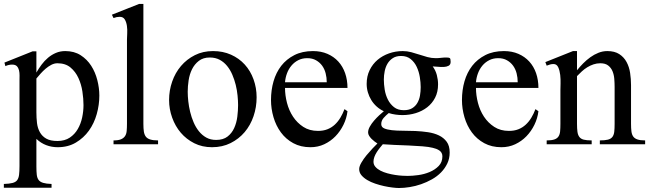

<svg xmlns="http://www.w3.org/2000/svg" viewBox="-25 -734 3305 977"><path d="M480.5 -247.6Q480.5 -200.7 467.3 -153.6Q454.1 -106.4 427.5 -69.3Q400.9 -32.2 361.1 -8.5Q321.3 15.1 268.6 15.1Q237.8 15.1 210.2 4.6Q182.6 -5.9 160.2 -27.3V113.3Q160.2 138.7 162.1 155.3Q164.1 171.9 171.6 181.9Q179.2 191.9 194.8 196.5Q210.4 201.2 237.3 202.1V221.2H-5.4V202.1Q22.5 201.2 38.6 197Q54.7 192.9 62.3 182.9Q69.8 172.9 72 155.5Q74.2 138.2 74.2 110.8V-324.7Q74.2 -335.9 74.5 -349.9Q74.7 -363.8 71.8 -376.2Q68.8 -388.7 61 -397Q53.2 -405.3 36.6 -405.3Q18.6 -405.3 2.4 -397.5L-2.4 -415.5L140.6 -472.7H160.2V-364.7Q171.9 -385.3 186.5 -405Q201.2 -424.8 219.5 -440.2Q237.8 -455.6 259.5 -464.8Q281.2 -474.1 307.1 -474.1Q352.5 -474.1 385.3 -453.1Q418 -432.1 439 -399.4Q460 -366.7 470.2 -326.4Q480.5 -286.1 480.5 -247.6ZM399.9 -199.2Q399.9 -231.4 394.3 -268.3Q388.7 -305.2 374 -337.2Q359.4 -369.1 333.7 -390.6Q308.1 -412.1 267.1 -412.1Q251.5 -412.1 236.1 -404.1Q220.7 -396 207 -384.3Q193.4 -372.6 181.6 -359.4L160.2 -334.5V-162.6Q160.2 -133.8 163.3 -107.7Q166.5 -81.5 178 -61Q189.5 -40.5 210.4 -28.6Q231.4 -16.6 267.1 -16.6Q304.7 -16.6 330.1 -33.7Q355.5 -50.8 370.8 -77.4Q386.2 -104 393.1 -136.2Q399.9 -168.5 399.9 -199.2Z M552.7 0V-19.5Q576.7 -19.5 590.3 -25.1Q604 -30.8 611.1 -41.3Q618.2 -51.8 619.6 -67.6Q621.1 -83.5 621.1 -104V-532.7Q621.1 -544.4 622.3 -564Q623.5 -583.5 620.8 -602.3Q618.2 -621.1 610.1 -634.8Q602.1 -648.4 584 -648.4Q576.2 -648.4 568.8 -647Q561.5 -645.5 552.7 -642.1L544.4 -659.2L682.6 -713.9H704.6V-104Q704.6 -80.6 707 -64.7Q709.5 -48.8 717 -38.8Q724.6 -28.8 739.7 -24.2Q754.9 -19.5 779.3 -19.5V0Z M1280.8 -238.8Q1280.8 -188.5 1265.1 -142.6Q1249.5 -96.7 1220 -61.8Q1190.4 -26.9 1148.4 -5.9Q1106.4 15.1 1053.7 15.1Q1003.9 15.1 963.6 -5.1Q923.3 -25.4 895 -58.6Q866.7 -91.8 851.1 -135.3Q835.4 -178.7 835.4 -225.1Q835.4 -273.9 851.1 -318.8Q866.7 -363.8 896 -398.2Q925.3 -432.6 966.6 -453.4Q1007.8 -474.1 1059.1 -474.1Q1109.4 -474.1 1150.4 -455.8Q1191.4 -437.5 1220.5 -405.5Q1249.5 -373.5 1265.1 -330.3Q1280.8 -287.1 1280.8 -238.8ZM1186.5 -199.2Q1186.5 -221.2 1183.8 -248Q1181.2 -274.9 1174.6 -301.8Q1168 -328.6 1157.2 -353.8Q1146.5 -378.9 1130.6 -398.4Q1114.7 -418 1093 -429.7Q1071.3 -441.4 1042.5 -441.4Q1008.8 -441.4 986.8 -424.3Q964.8 -407.2 952.1 -381.6Q939.5 -356 934.8 -325.2Q930.2 -294.4 930.2 -267.1Q930.2 -245.1 933.1 -218.5Q936 -191.9 942.6 -164.6Q949.2 -137.2 960.2 -111.6Q971.2 -85.9 987.3 -65.9Q1003.4 -45.9 1024.9 -33.9Q1046.4 -22 1074.7 -22Q1110.8 -22 1132.8 -39.1Q1154.8 -56.2 1166.7 -82.5Q1178.7 -108.9 1182.6 -140.1Q1186.5 -171.4 1186.5 -199.2Z M1743.2 -168Q1738.8 -131.8 1722.7 -98.9Q1706.5 -65.9 1681.9 -40.5Q1657.2 -15.1 1625 0Q1592.8 15.1 1554.7 15.1Q1505.4 15.1 1467.5 -5.4Q1429.7 -25.9 1404.5 -60.1Q1379.4 -94.2 1366.7 -137.5Q1354 -180.7 1354 -225.1Q1354 -275.4 1366.9 -320.3Q1379.9 -365.2 1406.2 -399.2Q1432.6 -433.1 1472.9 -453.6Q1513.2 -474.1 1567.4 -474.1Q1608.4 -474.1 1641.1 -460Q1673.8 -445.8 1696.5 -420.9Q1719.2 -396 1731.2 -361.6Q1743.2 -327.1 1743.2 -286.6H1425.3Q1425.3 -249.5 1435.3 -210.7Q1445.3 -171.9 1466.1 -140.4Q1486.8 -108.9 1518.3 -88.4Q1549.8 -67.9 1593.3 -67.9Q1620.1 -67.9 1641.1 -76.2Q1662.1 -84.5 1678.5 -99.6Q1694.8 -114.7 1707 -135Q1719.2 -155.3 1728 -178.7ZM1637.7 -315.4Q1637.7 -338.9 1632.1 -360.8Q1626.5 -382.8 1614.3 -399.7Q1602.1 -416.5 1583.3 -427.2Q1564.5 -438 1538.6 -438Q1512.7 -438 1492.7 -427.7Q1472.7 -417.5 1458.3 -400.4Q1443.8 -383.3 1435.5 -361.1Q1427.2 -338.9 1425.3 -315.4Z M2268.1 -419.4Q2268.1 -404.8 2257.8 -399.4Q2247.6 -394 2233.2 -393.3Q2218.8 -392.6 2203.1 -394.3Q2187.5 -396 2176.8 -396Q2191.4 -376.5 2197.8 -352.3Q2204.1 -328.1 2204.1 -304.7Q2204.1 -266.1 2189.2 -237.1Q2174.3 -208 2148.9 -188.2Q2123.5 -168.5 2090.8 -158.4Q2058.1 -148.4 2022.9 -148.4Q2005.9 -148.4 1988 -150.9Q1970.2 -153.3 1953.1 -158.7Q1939.5 -147.9 1927.2 -134Q1915 -120.1 1915 -102.5Q1915 -87.4 1929.9 -80.8Q1944.8 -74.2 1969.2 -71.5Q1993.7 -68.8 2024.9 -68.8Q2056.2 -68.8 2088.9 -67.4Q2121.6 -65.9 2152.8 -61.3Q2184.1 -56.6 2208.5 -44.9Q2232.9 -33.2 2248 -12.7Q2263.2 7.8 2263.2 42Q2263.2 72.8 2251 98.1Q2238.8 123.5 2218.8 143.8Q2198.7 164.1 2172.6 178.7Q2146.5 193.4 2117.7 203.4Q2088.9 213.4 2059.8 218Q2030.8 222.7 2004.9 222.7Q1992.2 222.7 1971.9 220.2Q1951.7 217.8 1929.2 212.9Q1906.7 208 1884.3 200.4Q1861.8 192.9 1843.8 182.1Q1825.7 171.4 1814.2 157.7Q1802.7 144 1802.7 126.5Q1802.7 112.8 1813.7 93.8Q1824.7 74.7 1839.8 56.4Q1855 38.1 1870.6 21.5L1895.5 -3.9Q1889.2 -7.8 1881.1 -13.9Q1873 -20 1865.7 -27.3Q1858.4 -34.7 1853.3 -43Q1848.1 -51.3 1848.1 -60.1Q1848.1 -74.2 1856.9 -89.8Q1865.7 -105.5 1878.4 -120.1Q1891.1 -134.8 1904.8 -147.5Q1918.5 -160.2 1928.2 -168Q1908.2 -177.2 1891.8 -191.9Q1875.5 -206.5 1864.3 -224.9Q1853 -243.2 1846.9 -264.2Q1840.8 -285.2 1840.8 -307.1Q1840.8 -346.2 1856 -377.2Q1871.1 -408.2 1896.2 -429.4Q1921.4 -450.7 1954.6 -462.4Q1987.8 -474.1 2024.4 -474.1Q2046.4 -474.1 2067.4 -468.5Q2088.4 -462.9 2108.9 -456.1Q2129.4 -449.2 2150.1 -443.6Q2170.9 -438 2192.4 -438Q2205.6 -438 2219 -439.7Q2232.4 -441.4 2245.6 -441.4Q2258.8 -441.4 2263.4 -438.7Q2268.1 -436 2268.1 -419.4ZM2115.7 -290.5Q2115.7 -314 2111.3 -341.6Q2106.9 -369.1 2095.7 -393.3Q2084.5 -417.5 2064.9 -433.3Q2045.4 -449.2 2016.1 -449.2Q1990.7 -449.2 1973.9 -438.2Q1957 -427.2 1947 -410.4Q1937 -393.6 1932.6 -372.1Q1928.2 -350.6 1928.2 -329.1Q1928.2 -305.2 1932.6 -277.8Q1937 -250.5 1948.7 -227.3Q1960.4 -204.1 1980 -188.7Q1999.5 -173.3 2029.8 -173.3Q2055.7 -173.3 2072.3 -183.3Q2088.9 -193.4 2098.6 -210Q2108.4 -226.6 2112.1 -247.6Q2115.7 -268.6 2115.7 -290.5ZM2226.1 61.5Q2226.1 51.3 2221.9 43.9Q2217.8 36.6 2210.7 31.7Q2203.6 26.9 2194.6 23.4Q2185.5 20 2176.8 18.1Q2157.7 13.2 2124.3 10.5Q2090.8 7.8 2054.2 6.3L1981.9 3.4Q1946.3 2 1922.9 0L1907.7 18.6Q1899.4 28.8 1892.1 40.3Q1884.8 51.8 1880.1 64.2Q1875.5 76.7 1875.5 88.9Q1875.5 104 1885.5 115.2Q1895.5 126.5 1911.1 134.5Q1926.8 142.6 1946.5 147.9Q1966.3 153.3 1985.6 156.2Q2004.9 159.2 2022.2 160.2Q2039.6 161.1 2050.3 161.1Q2072.8 161.1 2103.3 157Q2133.8 152.8 2161.1 141.4Q2188.5 129.9 2207.3 110.6Q2226.1 91.3 2226.1 61.5Z M2714.8 -168Q2710.4 -131.8 2694.3 -98.9Q2678.2 -65.9 2653.6 -40.5Q2628.9 -15.1 2596.7 0Q2564.5 15.1 2526.4 15.1Q2477.1 15.1 2439.2 -5.4Q2401.4 -25.9 2376.2 -60.1Q2351.1 -94.2 2338.4 -137.5Q2325.7 -180.7 2325.7 -225.1Q2325.7 -275.4 2338.6 -320.3Q2351.6 -365.2 2377.9 -399.2Q2404.3 -433.1 2444.6 -453.6Q2484.9 -474.1 2539.1 -474.1Q2580.1 -474.1 2612.8 -460Q2645.5 -445.8 2668.2 -420.9Q2690.9 -396 2702.9 -361.6Q2714.8 -327.1 2714.8 -286.6H2397Q2397 -249.5 2407 -210.7Q2417 -171.9 2437.7 -140.4Q2458.5 -108.9 2490 -88.4Q2521.5 -67.9 2564.9 -67.9Q2591.8 -67.9 2612.8 -76.2Q2633.8 -84.5 2650.1 -99.6Q2666.5 -114.7 2678.7 -135Q2690.9 -155.3 2699.7 -178.7ZM2609.4 -315.4Q2609.4 -338.9 2603.8 -360.8Q2598.1 -382.8 2585.9 -399.7Q2573.7 -416.5 2554.9 -427.2Q2536.1 -438 2510.3 -438Q2484.4 -438 2464.4 -427.7Q2444.3 -417.5 2429.9 -400.4Q2415.5 -383.3 2407.2 -361.1Q2398.9 -338.9 2397 -315.4Z M3027.3 0V-19.5Q3053.2 -19.5 3068.4 -23.4Q3083.5 -27.3 3091.1 -37.1Q3098.6 -46.9 3100.6 -63Q3102.5 -79.1 3102.5 -104V-292Q3102.5 -311.5 3100.8 -332.8Q3099.1 -354 3091.8 -371.6Q3084.5 -389.2 3069.8 -400.6Q3055.2 -412.1 3029.8 -412.1Q3011.7 -412.1 2995.1 -406.5Q2978.5 -400.9 2963.6 -391.8Q2948.7 -382.8 2935.8 -370.8Q2922.9 -358.9 2911.1 -346.7V-104Q2911.1 -80.1 2913.3 -63.7Q2915.5 -47.4 2922.9 -37.4Q2930.2 -27.3 2945.1 -23.4Q2960 -19.5 2985.8 -19.5V0H2756.8V-19.5Q2781.7 -19.5 2795.9 -24.4Q2810.1 -29.3 2816.9 -39.6Q2823.7 -49.8 2825.2 -65.9Q2826.7 -82 2826.7 -104V-275.9Q2826.7 -286.6 2827.4 -308.6Q2828.1 -330.6 2825.7 -352.5Q2823.2 -374.5 2815.7 -391.4Q2808.1 -408.2 2791.5 -408.2Q2782.7 -408.2 2773.9 -405.8Q2765.1 -403.3 2756.8 -399.9L2750 -418L2890.6 -474.1H2911.1V-376.5Q2925.3 -394 2942.4 -411.4Q2959.5 -428.7 2978.8 -442.6Q2998 -456.5 3020 -465.3Q3042 -474.1 3065.4 -474.1Q3102.5 -474.1 3126.2 -458.7Q3149.9 -443.4 3163.3 -418.5Q3176.8 -393.6 3181.4 -362.8Q3186 -332 3186 -300.8V-104Q3186 -82 3188 -65.9Q3189.9 -49.8 3197 -39.6Q3204.1 -29.3 3218.8 -24.4Q3233.4 -19.5 3257.8 -19.5V0Z"/></svg>

Font: Simplified Naskh
Style: Regular
Weight: 400
Designer: SIL International
Foundry: Arabeyes
Version: 1.02_alpha